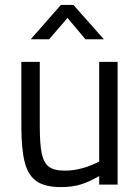

<svg xmlns="http://www.w3.org/2000/svg" viewBox="-20 -752 571 782"><path d="M67 0ZM67 -239V-500H142V-240Q142 -165 150 -127Q158 -89 179 -73Q200 -57 244 -57Q312 -57 384 -94V-500H459V0H384V-35Q343 -11 308 -0.5Q273 10 228 10Q164 10 129.5 -13.5Q95 -37 81 -90Q67 -143 67 -239ZM228 -732H279L403 -592H328L255 -679L180 -592H105Z"/></svg>

Font: Cairo
Style: Regular
Weight: 400
Designer: Mohamed Gaber, the designers of Titillium
Foundry: Kief Type Foundry
Version: Version 2.009; ttfautohint (v1.5.33-1714) -l 8 -r 50 -G 200 